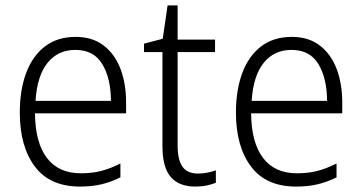

<svg xmlns="http://www.w3.org/2000/svg" viewBox="-20 -678 1333 708"><path d="M259 -542Q321 -542 362.5 -510Q404 -478 424.5 -423.5Q445 -369 445 -300V-260H109Q110 -152 153 -95.5Q196 -39 278 -39Q319 -39 352.5 -47.5Q386 -56 424 -75V-24Q390 -7 354.5 1.5Q319 10 275 10Q164 10 108.5 -64Q53 -138 53 -263Q53 -346 76.5 -409Q100 -472 146 -507Q192 -542 259 -542ZM258 -494Q194 -494 155.5 -446.5Q117 -399 111 -306H389Q389 -388 357.5 -441Q326 -494 258 -494Z M710 -38Q728 -38 745.5 -41.5Q763 -45 776 -50V-4Q761 2 742 6Q723 10 700 10Q640 10 609.5 -25.5Q579 -61 579 -139V-486H511V-517L580 -535L598 -658H635V-532H773V-486H635V-141Q635 -90 652.5 -64Q670 -38 710 -38Z M1056 -542Q1118 -542 1159.5 -510Q1201 -478 1221.5 -423.5Q1242 -369 1242 -300V-260H906Q907 -152 950 -95.5Q993 -39 1075 -39Q1116 -39 1149.5 -47.5Q1183 -56 1221 -75V-24Q1187 -7 1151.5 1.5Q1116 10 1072 10Q961 10 905.5 -64Q850 -138 850 -263Q850 -346 873.5 -409Q897 -472 943 -507Q989 -542 1056 -542ZM1055 -494Q991 -494 952.5 -446.5Q914 -399 908 -306H1186Q1186 -388 1154.5 -441Q1123 -494 1055 -494Z"/></svg>

Font: Noto Sans Lao Looped SemiCondensed Light
Style: Regular
Weight: 300
Width: 4
Designer: Mark Frömberg, Ben Mitchell
Foundry: The Fontpad Ltd
Version: Version 1.002; ttfautohint (v1.8.4.7-5d5b)